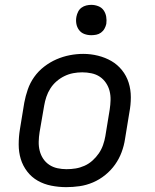

<svg xmlns="http://www.w3.org/2000/svg" viewBox="-20 -763 640 791"><path d="M253 8Q222 8 191.5 2Q161 -4 135.5 -18.5Q110 -33 92 -56.5Q74 -80 65.5 -108Q57 -136 57 -167.5Q57 -199 62 -230L80 -340Q85 -367 94.5 -394.5Q104 -422 121 -446Q138 -470 162 -488.5Q186 -507 212.5 -518.5Q239 -530 267 -535.5Q295 -541 323 -541Q354 -541 384 -533.5Q414 -526 439 -511.5Q464 -497 482.5 -474Q501 -451 510 -422.5Q519 -394 519 -362.5Q519 -331 513 -300L495 -190Q491 -163 481 -136Q471 -109 454 -85Q437 -61 413.5 -42Q390 -23 363 -11.5Q336 0 308 4Q280 8 253 8ZM254 -66Q273 -66 291.5 -69Q310 -72 328 -80Q346 -88 361 -101.5Q376 -115 387 -131Q398 -147 404.5 -165.5Q411 -184 414 -202L432 -312Q435 -332 435.5 -351Q436 -370 431.5 -388Q427 -406 416.5 -421.5Q406 -437 391 -447Q376 -457 357 -461Q338 -465 319 -465Q300 -465 281.5 -461.5Q263 -458 245.5 -449.5Q228 -441 213 -428Q198 -415 187.5 -398.5Q177 -382 171 -364Q165 -346 162 -328L143 -218Q140 -199 139.5 -179.5Q139 -160 143.5 -142Q148 -124 158 -109Q168 -94 183 -84Q198 -74 216.5 -70Q235 -66 254 -66ZM356 -618Q341 -618 327.5 -623Q314 -628 305.5 -639.5Q297 -651 294.5 -665.5Q292 -680 295 -695Q297 -705 302 -715Q307 -725 316 -731.5Q325 -738 335.5 -740.5Q346 -743 356 -743Q371 -743 385 -737.5Q399 -732 407 -720.5Q415 -709 417.5 -694.5Q420 -680 418 -665Q416 -655 410.5 -645Q405 -635 396 -628.5Q387 -622 376.5 -620Q366 -618 356 -618Z"/></svg>

Font: Iosevka Curly Extended
Style: Italic
Weight: 400
Width: 7
Italic angle: -9°
Monospace: yes
Designer: Belleve Invis
Foundry: Belleve Invis
Version: Version 11.1.0; ttfautohint (v1.8.3)